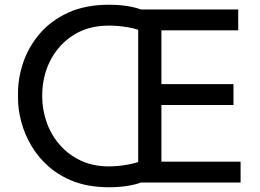

<svg xmlns="http://www.w3.org/2000/svg" viewBox="-20 -770 1097 810"><path d="M440 20Q358 20 295.5 -3Q233 -26 187.5 -65.5Q142 -105 113 -154Q84 -203 70 -255Q56 -307 56 -355V-377Q56 -443 79 -509Q102 -575 149 -629.5Q196 -684 268.5 -717Q341 -750 440 -750Q481 -750 516 -744.5Q551 -739 575 -730H661V0H575Q551 9 516 14.5Q481 20 440 20ZM440 -68Q478 -68 521.5 -76Q565 -84 596 -100L563 -61V-667L596 -630Q565 -647 522 -654.5Q479 -662 440 -662Q352 -662 289 -621.5Q226 -581 192 -514Q158 -447 158 -365Q158 -307 177 -253.5Q196 -200 233 -158Q270 -116 322 -92Q374 -68 440 -68ZM641 0V-88H995V0ZM641 -327V-415H965V-327ZM641 -642V-730H985V-642Z"/></svg>

Font: SVN-Sora Variable
Style: Regular
Weight: 400
Designer: Jonathan Barnbrook, Julián Moncada
Foundry: Barnbrook Fonts
Version: Version 2.000 - Viet hoa boi STYLEno.1 Fonts